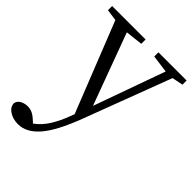

<svg xmlns="http://www.w3.org/2000/svg" viewBox="-229 -624 1006 1006"><g transform="rotate(45 274.0 -120.5)"><path d="M552 -514V-483L491 -471L307 16Q255 153 202.5 213Q150 273 89 273Q52 273 24.5 255.5Q-3 238 -4 210Q0 190 18.5 180Q37 170 59 170Q80 170 97 179Q114 188 134 207L142 215Q180 188 207 144.5Q234 101 253 49L262 26L64 -474L0 -483V-514H248V-482L152 -471L299 -73L441 -470L343 -483V-514Z"/></g></svg>

Font: Shippori Mincho TTF
Style: Regular
Weight: 400
Version: Version 2.100